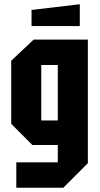

<svg xmlns="http://www.w3.org/2000/svg" viewBox="-20 -747 471 907"><path d="M57 140V20H253V-62H133L33 -162V-460L139 -560H395V24L279 140ZM175 -440V-178H253V-440ZM129 -624V-700L357 -727V-624Z"/></svg>

Font: Tektur Condensed SemiBold
Style: Regular
Weight: 600
Width: 3
Designer: Adam Jagosz
Foundry: Adam Jagosz
Version: Version 1.005;gftools[0.9.30]